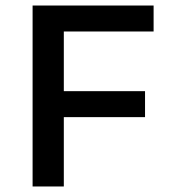

<svg xmlns="http://www.w3.org/2000/svg" viewBox="-20 -675 654 695"><path d="M98 0V-655H536V-561H211V-345H505V-251H211V0Z"/></svg>

Font: Intel One Mono Medium
Style: Regular
Weight: 500
Monospace: yes
Designer: Fred Shallcrass
Foundry: Frere-Jones Type LLC
Version: Version 1.400;hotconv 1.1.0;makeotfexe 2.6.0;FJTRelease1.4